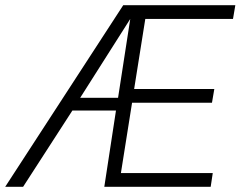

<svg xmlns="http://www.w3.org/2000/svg" viewBox="-59 -720 927 740"><path d="M343 0 388 -294H220L30 0H-39L416 -700H848L839 -647H501L458 -377H767L758 -324H450L407 -53H761L753 0ZM250 -343H396L443 -647Z"/></svg>

Font: Georama ExtraCondensed Thin Light
Style: Italic
Weight: 300
Italic angle: -9°
Version: Version 1.001